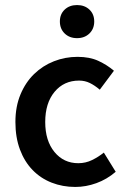

<svg xmlns="http://www.w3.org/2000/svg" viewBox="-20 -728 502 760"><path d="M278 12Q228 12 184.5 -5Q141 -22 109 -55Q77 -88 59 -136Q41 -184 41 -245Q41 -306 61 -354Q81 -402 115 -435Q149 -468 193.5 -485.5Q238 -503 287 -503Q335 -503 369.5 -487Q404 -471 431 -448L375 -373Q355 -390 335.5 -399.5Q316 -409 293 -409Q233 -409 196 -364.5Q159 -320 159 -245Q159 -171 195.5 -126.5Q232 -82 290 -82Q319 -82 344.5 -94.5Q370 -107 391 -124L438 -48Q403 -18 361.5 -3Q320 12 278 12ZM285 -577Q255 -577 236 -595.5Q217 -614 217 -643Q217 -672 236 -690Q255 -708 285 -708Q315 -708 334 -690Q353 -672 353 -643Q353 -614 334 -595.5Q315 -577 285 -577Z"/></svg>

Font: Processing Sans Pro Semibold
Style: Regular
Weight: 600
Designer: Paul D. Hunt
Foundry: Adobe Systems Incorporated
Version: Version 2.020;PS 2.000;hotconv 1.0.86;makeotf.lib2.5.63406